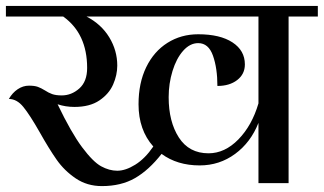

<svg xmlns="http://www.w3.org/2000/svg" viewBox="-33 -620 1096 650"><path d="M1043 -564H944V0H842V-204Q816 -138 763 -99Q710 -60 643 -60Q567 -60 514 -99Q471 -44 424 -17Q377 10 312 10Q262 10 223.5 -16Q185 -42 159 -79Q133 -116 101 -173Q68 -231 46 -258Q24 -285 -3 -285Q9 -306 27 -318Q45 -330 65 -330Q84 -330 95 -326Q106 -322 119 -314Q131 -306 143.5 -301.5Q156 -297 176 -297Q209 -297 235.5 -320.5Q262 -344 262 -390Q262 -506 181 -564H-13V-600H1043ZM842 -564H260Q310 -538 337 -493.5Q364 -449 364 -398Q364 -366 350 -334Q336 -302 303.5 -280Q271 -258 219 -258Q189 -258 162 -267Q208 -171 245 -121.5Q282 -72 309.5 -57Q337 -42 364 -42Q392 -42 425 -62.5Q458 -83 486 -124Q436 -180 436 -267Q436 -339 462 -392.5Q488 -446 534 -475Q580 -504 638 -504Q712 -504 754 -476.5Q796 -449 796 -402Q796 -369 770 -349Q744 -329 703 -329Q703 -389 688 -431.5Q673 -474 638 -474Q610 -474 587 -448Q564 -422 551 -379.5Q538 -337 538 -291Q538 -208 572.5 -154.5Q607 -101 673 -101Q728 -101 774 -148Q820 -195 842 -270Z"/></svg>

Font: Arya
Style: Regular
Weight: 400
Designer: Eduardo Rodriguez Tunni, Modular Infotech
Foundry: Eduardo Rodriguez Tunni, Modular Infotech
Version: Version 1.002